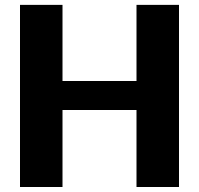

<svg xmlns="http://www.w3.org/2000/svg" viewBox="-20 -748 796 768"><path d="M696 0H526V-308H230V0H60V-728.5H230V-424H526V-728.5H696Z"/></svg>

Font: LatoHex
Style: Regular
Weight: 900
Designer: Lukasz Dziedzic
Foundry: tyPoland Lukasz Dziedzic
Version: Version 1.104; Western+Polish opensource